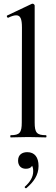

<svg xmlns="http://www.w3.org/2000/svg" viewBox="-20 -745 301 1041"><path d="M229 -12C179 -12 168 -26 168 -81V-715C168 -719 162 -725 157 -725C156 -725 155 -725 152 -724L19 -661C14 -659 19 -647 25 -649C43 -658 57 -662 68 -662C91 -662 99 -642 99 -595L98 -81C98 -26 87 -12 38 -12C35 -12 35 0 38 0C63 0 97 -2 133 -2C170 -2 204 0 229 0C233 0 233 -12 229 -12ZM128 80C101 80 78 93 78 126C78 153 94 170 120 170C136 170 148 165 154 154C158 161 160 170 160 184C160 215 143 242 115 267C111 270 118 278 123 275C162 242 189 205 189 155C189 108 168 80 128 80Z"/></svg>

Font: Cormorant Infant Book
Style: Regular
Weight: 500
Designer: Christian Thalmann (Catharsis Fonts)
Version: Version 1.000;PS 002.000;hotconv 1.0.88;makeotf.lib2.5.64775